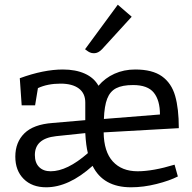

<svg xmlns="http://www.w3.org/2000/svg" viewBox="-20 -785 814 815"><path d="M721 -86 735 -36Q700 -18 644.5 -4Q589 10 536 10Q418 10 373 -81Q272 10 176 10Q116 10 80.5 -25.5Q45 -61 45 -120Q45 -181 83.5 -219Q122 -257 203 -263L342 -275V-350Q342 -389 314.5 -409.5Q287 -430 237 -430Q182 -430 141 -411L129 -338H72L64 -453Q165 -490 247 -490Q301 -490 340 -472.5Q379 -455 398 -421Q426 -454 466 -472Q506 -490 554 -490Q627 -490 667.5 -461Q708 -432 723.5 -378Q739 -324 739 -241L420 -223Q421 -141 459 -99.5Q497 -58 564 -58Q629 -58 721 -86ZM421 -280 659 -299Q659 -359 633 -391.5Q607 -424 545 -424Q499 -424 473 -410.5Q447 -397 435 -366Q423 -335 421 -280ZM353 -135Q345 -166 342 -220L218 -207Q128 -197 128 -127Q128 -94 146 -76Q164 -58 195 -58Q265 -58 353 -135ZM341 -576 480 -765 539 -714 413 -576Q397 -559 379 -559Q369 -559 361.5 -562.5Q354 -566 348.5 -570.5Q343 -575 341 -576Z"/></svg>

Font: Enriqueta
Style: Regular
Weight: 400
Designer: Viviana Monsalve, Gustavo Ibarra
Foundry: 72Puntos
Version: Version 2.000